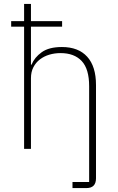

<svg xmlns="http://www.w3.org/2000/svg" viewBox="-20 -760 602 980"><path d="M350 169H435V-320Q435 -408 397 -448.5Q359 -489 289 -489Q259 -489 232 -481Q205 -473 184 -457Q163 -441 150.5 -417Q138 -393 138 -361V0H103V-624H37V-652H103V-740H138V-652H297V-624H138V-430H141Q156 -467 193 -493.5Q230 -520 296 -520Q380 -520 425 -470.5Q470 -421 470 -326V150Q470 200 421 200H350Z"/></svg>

Font: IBM Plex Sans ExtLt
Style: Regular
Weight: 200
Designer: Mike Abbink, Paul van der Laan, Pieter van Rosmalen
Foundry: Bold Monday
Version: Version 3.005